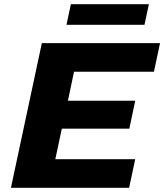

<svg xmlns="http://www.w3.org/2000/svg" viewBox="-20 -893 781 913"><path d="M32 0 179 -688H741L712 -552H332L303 -414H623L595 -281H274L243 -136H623L594 0ZM296 -775 317 -873H688L667 -775Z"/></svg>

Font: Saira Expanded
Style: Bold Italic
Weight: 700
Width: 7
Italic angle: -12°
Designer: Hector Gatti with collaboration of the Omnibus-Type team
Foundry: Omnibus-Type
Version: Version 1.101